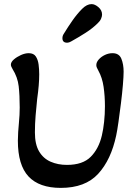

<svg xmlns="http://www.w3.org/2000/svg" viewBox="-20 -902 662 935"><path d="M276 13Q171 13 119 -42.5Q67 -98 67 -217Q67 -237 68.5 -259Q70 -281 72 -302Q74 -322 75 -342Q76 -362 76 -378Q76 -438 71 -482Q66 -526 41 -566Q33 -579 33 -587Q33 -600 47.5 -612.5Q62 -625 82 -634Q102 -643 120 -643Q144 -643 154.5 -627Q165 -611 168 -587.5Q171 -564 171 -540Q171 -515 168.5 -485Q166 -455 161 -420Q157 -382 153.5 -340.5Q150 -299 150 -257Q150 -199 170.5 -164.5Q191 -130 226.5 -114.5Q262 -99 306 -99Q383 -99 422 -138.5Q461 -178 476 -242Q483 -271 487 -308.5Q491 -346 491 -385Q491 -434 484.5 -479Q478 -524 459 -558Q455 -566 452 -572Q449 -578 449 -585Q449 -599 461 -612.5Q473 -626 491 -634.5Q509 -643 528 -643Q560 -643 571 -616Q582 -589 582 -553Q582 -531 578.5 -489Q575 -447 569 -399Q563 -351 557 -308.5Q551 -266 546 -243Q521 -124 458 -55.5Q395 13 276 13ZM307 -694Q284 -694 284 -716Q284 -728 291 -738Q311 -771 333.5 -803Q356 -835 380 -859Q403 -882 426 -882Q442 -882 459.5 -867Q477 -852 477 -831Q477 -822 472 -810.5Q467 -799 456 -789Q431 -764 396.5 -742Q362 -720 326 -700Q316 -694 307 -694Z"/></svg>

Font: Akaya Kanadaka
Style: Regular
Weight: 400
Designer: Vaishnavi Murthy Yerkadithaya, Juan Luis Blanco Aristondo
Version: Version 1.002; ttfautohint (v1.8.3)